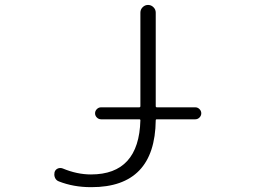

<svg xmlns="http://www.w3.org/2000/svg" viewBox="-20 -774 1040 782"><path d="M391.6 -288.1Q381.8 -288.1 374.5 -295.4Q367.2 -302.7 367.2 -312.5Q367.2 -322.3 374.5 -329.6Q381.8 -336.9 391.6 -336.9H546.9Q551.8 -336.9 551.8 -341.8V-722.7Q551.8 -735.4 561 -744.6Q570.3 -753.9 583 -753.9Q595.7 -753.9 605 -744.6Q614.3 -735.4 614.3 -722.7V-341.8Q614.3 -336.9 619.1 -336.9H775.4Q785.2 -336.9 792.5 -329.6Q799.8 -322.3 799.8 -312.5Q799.8 -302.7 792.5 -295.4Q785.2 -288.1 775.4 -288.1H619.1Q614.3 -288.1 614.3 -284.2Q611.3 -11.7 352.5 -11.7Q351.6 -11.7 350.6 -11.7Q279.3 -11.7 219.7 -35.2Q209 -39.1 204.1 -49.8Q201.2 -56.6 201.2 -62.5Q201.2 -67.4 202.1 -72.3Q205.1 -83 214.8 -87.4Q224.6 -91.8 235.4 -87.9Q293.9 -63.5 350.6 -63.5Q545.9 -63.5 551.8 -284.2Q551.8 -288.1 546.9 -288.1Z"/></svg>

Font: Rounded-L Mgen+ 1m light
Style: Regular
Weight: 200
Designer: [Source Han Sans]
Ryoko NISHIZUKA  (kana & ideographs); Paul D. Hunt (Latin, Greek & Cyrillic); Wenlong ZHANG  (bopomofo
Version: Version 1.059.20150602